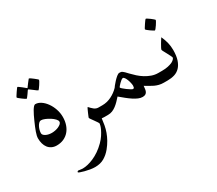

<svg xmlns="http://www.w3.org/2000/svg" viewBox="-137 -794 1536 1359"><g transform="rotate(-30 630.5 -115.0)"><path d="M276.9 -147.9Q276.9 -114.3 267.3 -85.9Q257.8 -57.6 240 -37.1Q222.2 -16.6 196.8 -5.1Q171.4 6.3 139.2 6.3Q117.2 6.3 99.9 -2.2Q82.5 -10.7 71 -25.6Q59.6 -40.5 54 -60.5Q48.3 -80.6 48.3 -104Q48.3 -122.6 59.3 -153.6Q70.3 -184.6 88.4 -224.6Q97.2 -244.1 105.7 -262Q114.3 -279.8 122.6 -293.5Q130.9 -307.1 138.4 -315.4Q146 -323.7 152.3 -323.7Q175.3 -323.7 197.5 -308.8Q219.7 -293.9 237.5 -269Q255.4 -244.1 266.1 -212.6Q276.9 -181.2 276.9 -147.9ZM239.3 -131.3Q239.3 -141.6 227.3 -154.3Q215.3 -167 198 -178Q180.7 -189 162.1 -196.8Q143.6 -204.6 129.9 -204.6Q121.1 -204.6 112.8 -196.5Q104.5 -188.5 98.1 -176.5Q91.8 -164.6 88.1 -150.4Q84.5 -136.2 84.5 -125Q84.5 -116.7 90.8 -109.9Q97.2 -103 107.2 -98.1Q117.2 -93.3 129.6 -90.8Q142.1 -88.4 153.8 -88.4Q166 -88.4 180.7 -91.1Q195.3 -93.8 208.5 -99.6Q221.7 -105.5 230.5 -113.3Q239.3 -121.1 239.3 -131.3ZM262.7 -460Q262.7 -457.5 257.1 -447.3Q251.5 -437 244.1 -426Q236.8 -415 230 -406Q223.1 -397 220.7 -397Q219.2 -397 210.7 -403.1Q202.1 -409.2 192.4 -417Q181.2 -425.3 166 -436.5Q163.6 -439 161.6 -439Q159.7 -439 157.2 -436.5Q147.9 -422.4 140.1 -411.6Q133.3 -402.3 127.2 -394.5Q121.1 -386.7 119.1 -386.7Q117.2 -386.7 108.2 -392.8Q99.1 -398.9 88.9 -406.5Q78.6 -414.1 70.3 -421.1Q62 -428.2 62 -430.2Q62 -432.6 68.1 -442.4Q74.2 -452.1 81.8 -463.4Q89.4 -474.6 95.9 -483.4Q102.5 -492.2 104 -492.2Q106.9 -492.2 115.2 -485.8Q123.5 -479.5 132.8 -472.7Q143.6 -464.4 156.2 -453.6Q160.2 -449.7 161.6 -449.7Q163.6 -449.7 166 -454.6Q175.3 -467.8 184.1 -479Q190.9 -487.8 197.3 -495.8Q203.6 -503.9 205.1 -503.9Q207 -503.9 216.6 -497.6Q226.1 -491.2 236.1 -483.2Q246.1 -475.1 254.4 -468.3Q262.7 -461.4 262.7 -460Z M587.9 -40Q587.9 -32.2 586.9 -25.4Q585.9 -18.6 582.5 -12.7Q579.1 -6.8 572.3 -3.4Q565.4 0 553.2 0H529.8Q524.9 0 520.3 -0.7Q515.6 -1.5 510.3 -1.5Q507.3 25.4 502.4 51.8Q497.6 78.1 488.3 104Q479 129.9 464.6 155.8Q450.2 181.6 428.7 208Q404.8 237.3 373.3 255.9Q341.8 274.4 297.9 274.4Q280.3 274.4 258.3 270.8Q236.3 267.1 217.3 262Q198.2 256.8 185.3 252.2Q172.4 247.6 172.4 244.1Q172.4 240.2 175.8 237.8Q179.2 235.4 182.6 235.4Q183.1 235.4 187 236.1Q190.9 236.8 196 237.3Q201.2 237.8 206.5 238.5Q211.9 239.3 216.3 239.3Q234.9 239.3 257.6 234.1Q280.3 229 305.7 218Q331.1 207 357.4 189.2Q383.8 171.4 409.2 146Q430.2 125 443.4 104.7Q456.5 84.5 464.6 67.6Q472.7 50.8 475.8 39.1Q479 27.3 479 23.4Q479 19.5 471.7 8.5Q464.4 -2.4 455.6 -14.6Q446.8 -26.9 439.5 -37.1Q432.1 -47.4 432.1 -50.8Q432.1 -52.2 436.3 -62Q440.4 -71.8 445.3 -83.3Q450.2 -94.7 455.3 -105.5Q460.4 -116.2 461.9 -119.1H465.8Q478.5 -104.5 493.9 -91.8Q509.3 -79.1 529.8 -79.1H553.2Q565.4 -79.1 572.3 -75.7Q579.1 -72.3 582.5 -66.9Q585.9 -61.5 586.9 -54.7Q587.9 -47.9 587.9 -40Z M1076.2 -40Q1076.2 -32.2 1075.2 -25.4Q1074.2 -18.6 1070.8 -12.7Q1067.4 -6.8 1060.3 -3.4Q1053.2 0 1041 0H1017.6Q996.6 0 979.2 -4.4Q961.9 -8.8 946 -16.1Q930.2 -23.4 914.6 -33Q898.9 -42.5 882.3 -52.2Q880.9 -39.1 879.4 -26.9Q877.9 -14.6 873.5 -6.1Q869.1 2.4 860.6 7.6Q852.1 12.7 837.4 12.7Q820.8 12.7 803.2 5.1Q785.6 -2.4 766.1 -15.1Q746.6 -27.8 726.1 -44.4Q705.6 -61 684.1 -79.1Q670.9 -64 657 -49.8Q643.1 -35.6 628.2 -24.4Q613.3 -13.2 596.9 -6.6Q580.6 0 560.5 0H537.1Q524.9 0 518.1 -3.4Q511.2 -6.8 507.8 -12.7Q504.4 -18.6 503.4 -25.4Q502.4 -32.2 502.4 -40Q502.4 -47.9 503.4 -54.7Q504.4 -61.5 507.8 -66.9Q511.2 -72.3 518.3 -75.7Q525.4 -79.1 537.1 -79.1H560.5Q598.6 -79.1 634.5 -96.7Q670.4 -114.3 697.3 -142.6Q697.8 -144 707 -156Q716.3 -168 729 -181.6Q741.7 -195.3 755.4 -206.8Q769 -218.3 779.3 -218.3Q787.1 -218.3 792 -217.3Q796.9 -216.3 802.5 -212.6Q808.1 -209 816.2 -200.9Q824.2 -192.9 836.9 -179.2Q853.5 -161.6 873.5 -143.6Q893.6 -125.5 916.5 -111.3Q939.5 -97.2 964.8 -88.1Q990.2 -79.1 1017.6 -79.1H1041Q1053.2 -79.1 1060.3 -75.7Q1067.4 -72.3 1070.8 -66.9Q1074.2 -61.5 1075.2 -54.7Q1076.2 -47.9 1076.2 -40ZM817.9 -90.8Q817.9 -99.6 814.9 -113.5Q812 -127.4 806.9 -140.9Q801.8 -154.3 795.2 -164.1Q788.6 -173.8 781.7 -173.8Q775.9 -173.8 767.3 -167Q758.8 -160.2 750.2 -151.9Q741.7 -143.6 735.6 -136Q729.5 -128.4 729.5 -127.4Q729.5 -123.5 740 -114Q750.5 -104.5 763.9 -94.7Q777.3 -85 789.3 -77.6Q801.3 -70.3 805.2 -70.3Q814 -70.3 815.9 -77.4Q817.9 -84.5 817.9 -90.8Z M1190.4 -167.5Q1190.4 -119.1 1179.4 -86.9Q1168.5 -54.7 1149.4 -35.2Q1130.4 -15.6 1104.7 -7.8Q1079.1 0 1048.8 0H1025.4Q1013.2 0 1006.3 -3.4Q999.5 -6.8 996.1 -12.7Q992.7 -18.6 991.7 -25.4Q990.7 -32.2 990.7 -40Q990.7 -47.9 991.7 -54.7Q992.7 -61.5 996.1 -66.9Q999.5 -72.3 1006.6 -75.7Q1013.7 -79.1 1025.4 -79.1H1048.8Q1076.2 -79.1 1097.4 -83.7Q1118.7 -88.4 1133.3 -95.2Q1146.5 -102.1 1153.6 -110.1Q1160.6 -118.2 1160.6 -122.6Q1160.6 -126.5 1154.1 -139.4Q1147.5 -152.3 1139.9 -167Q1132.3 -181.6 1125.5 -193.8Q1118.7 -206.1 1118.7 -209.5Q1118.7 -213.9 1124.8 -225.6Q1130.9 -237.3 1138.4 -250Q1146 -262.7 1153.1 -273.9Q1160.2 -285.2 1162.1 -287.6Q1176.8 -255.9 1183.6 -226.8Q1190.4 -197.8 1190.4 -167.5ZM1189.9 -413.6Q1189.9 -411.1 1184.3 -401.4Q1178.7 -391.6 1171.4 -380.4Q1164.1 -369.1 1156.7 -360.4Q1149.4 -351.6 1147 -351.6Q1145.5 -351.6 1136.5 -357.2Q1127.4 -362.8 1116.9 -370.1Q1106.4 -377.4 1098.1 -384.5Q1089.8 -391.6 1089.8 -394Q1089.8 -396.5 1095.9 -406.2Q1102.1 -416 1109.4 -427.2Q1116.7 -438.5 1123.5 -447.3Q1130.4 -456.1 1132.3 -456.1Q1134.8 -456.1 1144.3 -450.2Q1153.8 -444.3 1164.1 -436.5Q1174.3 -428.7 1182.1 -421.9Q1189.9 -415 1189.9 -413.6Z"/></g></svg>

Font: Kitab
Style: Regular
Weight: 400
Designer: SIL International
Foundry: Khaled Hosny
Version: Version 1.000